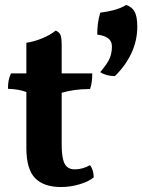

<svg xmlns="http://www.w3.org/2000/svg" viewBox="-20 -743 572 772"><path d="M225 9Q156 9 121 -27Q86 -63 86 -148V-373Q70 -379 53 -382Q36 -385 12 -386Q12 -404 14.5 -418Q17 -432 24 -448H86V-571Q119 -576 151 -589.5Q183 -603 204 -620Q218 -614 223 -603Q228 -592 228 -559V-448H351Q351 -430 349 -414.5Q347 -399 342 -385Q308 -385 280 -381Q252 -377 228 -370V-164Q228 -125 233.5 -102.5Q239 -80 251 -71Q263 -62 280 -62Q297 -62 312.5 -66.5Q328 -71 342 -79Q356 -61 357 -30Q337 -13 300 -2Q263 9 225 9ZM487 -723Q510 -716 521 -696.5Q532 -677 532 -636Q532 -580 508.5 -529.5Q485 -479 442 -437Q425 -437 410 -441Q395 -445 383 -453Q412 -487 421 -508.5Q430 -530 430 -556Q430 -577 415.5 -588.5Q401 -600 371 -604Q371 -626 373.5 -647Q376 -668 383 -692Q415 -696 441.5 -703.5Q468 -711 487 -723Z"/></svg>

Font: Vollkorn
Style: Bold
Weight: 700
Designer: Friedrich Althausen
Foundry: Friedrich Althausen
Version: Version 5.000